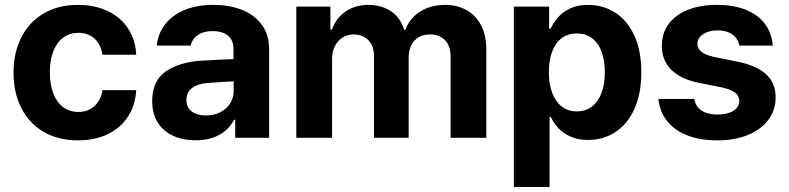

<svg xmlns="http://www.w3.org/2000/svg" viewBox="-20 -557 3187 776"><path d="M34.7 -263.2Q34.7 -344.1 66.3 -406.2Q97.9 -468.3 156.8 -502.8Q215.6 -537.3 294.6 -537.3Q362.5 -537.3 415 -512.5Q467.5 -487.6 497.5 -441.9Q527.6 -396.1 530.6 -335.8H394.3Q390.1 -362.3 377.4 -382.5Q364.7 -402.7 344.1 -413.5Q323.5 -424.4 296.7 -424.4Q262.1 -424.4 236.2 -405.5Q210.3 -386.7 195.9 -350.9Q181.5 -315.1 181.5 -265.2Q181.5 -214.7 195.8 -178.6Q210 -142.5 235.9 -123.5Q261.8 -104.5 296.7 -104.5Q322.3 -104.5 342.7 -115Q363.2 -125.4 376.5 -145.2Q389.8 -164.9 394.3 -192.8H530.6Q527.2 -132.5 497.8 -86.6Q468.4 -40.7 416.3 -15.2Q364.2 10.3 295.2 10.3Q215.2 10.3 156.2 -24.2Q97.3 -58.7 66 -120.7Q34.7 -182.6 34.7 -263.2Z M815.7 -221.3Q777.1 -218.1 755.2 -200.4Q733.3 -182.7 733.3 -152.7Q733.3 -132.6 743.4 -118.6Q753.4 -104.6 771.3 -97.4Q789.3 -90.3 812.5 -90.3Q845 -90.3 870.5 -103.5Q896.1 -116.7 910.2 -139.3Q924.4 -161.9 924.4 -189.6L923.6 -360.9Q923.6 -383.2 913.6 -399.1Q903.7 -415 884.8 -423.1Q866 -431.3 839.4 -431.3Q814.9 -431.3 796.6 -424.3Q778.2 -417.3 766.4 -404.2Q754.7 -391 750.8 -372.7H613.7Q617.9 -419.5 646 -457Q674.1 -494.4 724.2 -515.9Q774.4 -537.3 842.7 -537.3Q904.3 -537.3 955 -518.4Q1005.6 -499.5 1036.7 -458.9Q1067.7 -418.3 1067.7 -357.3V0H930.6V-73.4H926.5Q913.1 -47.9 891.8 -29.5Q870.5 -11.1 840.2 -0.5Q809.9 10.1 771.4 10.1Q720 10.1 680.2 -7.9Q640.4 -25.9 617.8 -61.5Q595.1 -97.2 595.1 -148.2Q595.1 -230.4 649.7 -268.2Q704.4 -305.9 792 -311.7Q813.9 -313 846.6 -314.7Q879.2 -316.3 905.6 -317.4Q920.6 -318.2 930.3 -318.4L931.3 -228.7Q915.1 -228 878 -225.8Q840.8 -223.6 815.7 -221.3Z M1177.6 -530.4H1315.4V-437.1H1321.5Q1338.1 -484.1 1377 -510.7Q1415.9 -537.3 1469.3 -537.3Q1505.2 -537.3 1534.7 -525.2Q1564.2 -513.1 1584.3 -490.4Q1604.4 -467.8 1613.1 -437.1H1618.6Q1629.6 -467.4 1652.6 -490.1Q1675.7 -512.8 1707.8 -525.1Q1740 -537.3 1778.3 -537.3Q1827.8 -537.3 1865.7 -516.1Q1903.7 -494.9 1924.7 -454Q1945.6 -413.1 1945.6 -356.5V0H1801.2V-328.6Q1801.2 -372.1 1778.2 -395Q1755.3 -417.8 1718 -417.8Q1691.1 -417.8 1671.7 -406.3Q1652.3 -394.8 1642 -373.6Q1631.7 -352.4 1631.7 -324.7V0H1491.6V-332.2Q1491.6 -358 1481.4 -377.4Q1471.2 -396.9 1452.6 -407.4Q1433.9 -417.8 1409.6 -417.8Q1384.8 -417.8 1365 -405.6Q1345.1 -393.3 1333.6 -370.6Q1322.1 -347.9 1322.1 -318.7V0H1177.6Z M2056.8 -530.4H2199.3V-441.4H2205.8Q2207 -443.8 2207.7 -445.4Q2208.4 -447 2209.6 -449.3Q2222.4 -473.7 2240.9 -492.8Q2259.4 -512 2288.4 -524.7Q2317.5 -537.3 2356.8 -537.3Q2416.8 -537.3 2465.9 -506.3Q2515 -475.4 2543.5 -413.8Q2572 -352.2 2572 -264.6Q2572 -178.6 2544.1 -116.8Q2516.2 -55.1 2467.1 -23.2Q2418.1 8.7 2356.6 8.7Q2317 8.7 2287.5 -4.2Q2258 -17.1 2239.2 -36.5Q2220.4 -56 2207.6 -81.4Q2207 -82.3 2206.6 -83Q2206.1 -83.7 2205.8 -84.6H2201.2V198.9H2056.8ZM2311.3 -106.8Q2347.3 -106.8 2372.9 -126.8Q2398.5 -146.8 2411.5 -182.4Q2424.5 -218 2424.5 -265.2Q2424.5 -312.1 2411.6 -347.4Q2398.8 -382.8 2373.2 -402.3Q2347.6 -421.8 2311.3 -421.8Q2275.5 -421.8 2250.2 -402.9Q2225 -384 2211.6 -348.5Q2198.3 -313.1 2198.3 -265.2Q2198.3 -217.6 2211.8 -181.7Q2225.3 -145.9 2250.6 -126.4Q2276 -106.8 2311.3 -106.8Z M2880.9 -434.2Q2857.5 -434.2 2838.9 -427.4Q2820.3 -420.5 2809.4 -408.2Q2798.5 -395.8 2798.7 -380.2Q2798.3 -361.4 2814.5 -348Q2830.8 -334.6 2866.9 -326.7L2962.3 -307.4Q3039.3 -291.5 3077 -256.2Q3114.7 -220.9 3114.9 -163.7Q3114.7 -112.2 3085.4 -72.8Q3056.1 -33.5 3003 -11.6Q2949.8 10.3 2880.1 10.3Q2809.3 10.3 2757.6 -9.9Q2705.8 -30.1 2676.3 -67.6Q2646.7 -105.1 2640.8 -157.2H2786Q2791.2 -126.1 2815.5 -110.2Q2839.8 -94.2 2880.3 -94.2Q2906.4 -94.2 2926.3 -100.9Q2946.1 -107.6 2957 -120Q2967.8 -132.4 2968 -149.1Q2967.8 -169.8 2950.4 -183Q2933 -196.2 2895.8 -204L2807.9 -221.5Q2732.2 -236.4 2693.4 -274.7Q2654.6 -313 2655 -371.8Q2654.8 -422.2 2682.3 -459.7Q2709.8 -497.2 2760.3 -517.3Q2810.8 -537.3 2878.5 -537.3Q2944.9 -537.3 2994.4 -517.4Q3043.9 -497.5 3071.7 -460.4Q3099.4 -423.3 3103.2 -372.7H2968Q2963 -401.2 2940 -417.7Q2916.9 -434.2 2880.9 -434.2Z"/></svg>

Font: Pretendard Variable
Style: Regular
Weight: 400
Designer: Base glyphs from Inter by Rasmus Andersson; Hangul glyphs from Noto Sans CJK(Source Han Sans) by Jang Soo-young and Kang
Foundry: Kil Hyung-jin
Version: Version 1.100;FEAKit 1.0